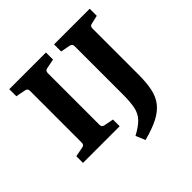

<svg xmlns="http://www.w3.org/2000/svg" viewBox="-185 -737 1055 1055"><g transform="rotate(-45 342.5 -209.5)"><path d="M317 -518 261 -507Q244 -504 244 -486V-84Q244 -66 261 -63L317 -52V0H32V-52L89 -63Q106 -66 106 -83V-486Q106 -504 89 -507L32 -518V-573H317ZM608 -507Q591 -504 591 -486V-128Q591 -65 581.5 -19.5Q572 26 547 58Q522 90 477.5 113Q433 136 364 154L341 99Q389 73 413 48Q437 23 445 -14Q453 -51 453 -111V-486Q453 -504 436 -507L380 -518V-573H657V-518Z"/></g></svg>

Font: Yrsa
Style: Regular
Weight: 400
Designer: Anna Giedrys (Yrsa+Rasa design), David Brezina (Yrsa art-direction, Rasa art-direction, design)
Foundry: Rosetta Type Foundry
Version: Version 2.004